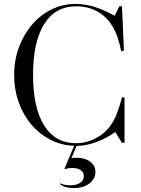

<svg xmlns="http://www.w3.org/2000/svg" viewBox="-20 -726 716 976"><path d="M286 206Q308 216 336 216Q368 216 387 203.5Q406 191 406 170Q406 150 390.5 139Q375 128 349 128Q326 128 311 134L308 131L357 15Q292 13 236.5 -15.5Q181 -44 140 -92Q99 -140 75.5 -205Q52 -270 52 -345Q52 -421 76.5 -486.5Q101 -552 143 -601Q185 -650 242 -678Q299 -706 365 -706Q410 -706 457 -692Q504 -678 563 -646L587 -694H600L610 -469L596 -465Q582 -542 552 -592Q522 -642 474 -668Q426 -694 368 -694Q261 -694 204.5 -603.5Q148 -513 148 -345Q148 -178 204.5 -88Q261 2 367 2Q413 2 455 -17.5Q497 -37 526 -68Q556 -102 573 -146Q590 -190 600 -232L613 -230V0H600L566 -55Q521 -23 470 -4Q419 15 369 16L343 78Q350 76 355 76Q360 76 370 76Q412 76 438.5 96Q465 116 465 148Q465 183 434.5 206.5Q404 230 357 230Q308 230 284 209Z"/></svg>

Font: Libre Caslon Display
Style: Regular
Weight: 400
Designer: Pablo Impallari, Rodrigo Fuenzalida
Foundry: Pablo Impallari, Rodrigo Fuenzalida
Version: Version 1.002; ttfautohint (v1.5)